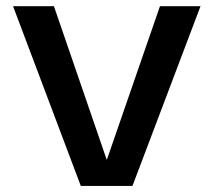

<svg xmlns="http://www.w3.org/2000/svg" viewBox="-20 -612 712 632"><path d="M246 0H416L640 -591.5H506.5L332 -87H331L157.5 -591.5H23Z"/></svg>

Font: Anybody SemiExpanded Medium
Style: Regular
Weight: 500
Width: 6
Version: Version 1.113;gftools[0.9.25]